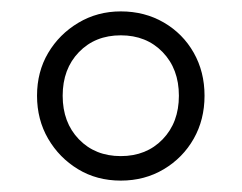

<svg xmlns="http://www.w3.org/2000/svg" viewBox="-20 -733 424 337"><path d="M192 -416Q150 -416 117 -436Q84 -456 64.5 -489.5Q45 -523 45 -565Q45 -607 64.5 -640Q84 -673 117.5 -693Q151 -713 192 -713Q234 -713 267.5 -693.5Q301 -674 320 -640.5Q339 -607 339 -565Q339 -523 320 -489.5Q301 -456 267.5 -436Q234 -416 192 -416ZM192 -459Q237 -459 265.5 -488.5Q294 -518 294 -565Q294 -612 265.5 -641.5Q237 -671 192 -671Q147 -671 118.5 -641.5Q90 -612 90 -565Q90 -518 118.5 -488.5Q147 -459 192 -459Z"/></svg>

Font: Nunito Sans 10pt SemiExpanded ExtraLight
Style: Regular
Weight: 250
Width: 6
Designer: Vernon Adams
Foundry: Vernon Adams
Version: Version 3.101;gftools[0.9.27]